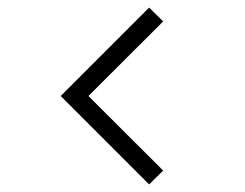

<svg xmlns="http://www.w3.org/2000/svg" viewBox="-20 -568 646 506"><path d="M410 -118.5 213 -315 410 -511.5 373 -548 140 -315 373 -82Z"/></svg>

Font: Vela Sans Light
Style: Regular
Weight: 300
Designer: Principal design: Mikhail Sharanda - project Manrope.
Design modification: Ravid Balaliev
Foundry: Mikhail Sharanda
Version: Version 1.001